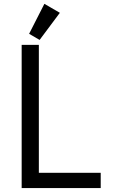

<svg xmlns="http://www.w3.org/2000/svg" viewBox="-20 -962 626 982"><path d="M90.8 0V-732.4H178.7V-78.1H495.1V0ZM207 -942.4 286.1 -896.5 182.6 -757.8 128.9 -789.1Z"/></svg>

Font: Consola Mono
Style: Book
Weight: 400
Monospace: yes
Version: Version 2.001